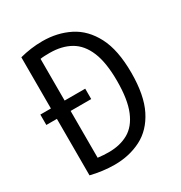

<svg xmlns="http://www.w3.org/2000/svg" viewBox="-166 -820 892 945"><g transform="rotate(-30 280.0 -347.5)"><path d="M214 5Q181 5 146.5 0.5Q112 -4 80 -12V-333H20V-392H80V-683Q110 -691 142.5 -695.5Q175 -700 209 -700Q293 -700 361.5 -665.5Q430 -631 470.5 -553.5Q511 -476 511 -347Q511 -219 472 -141.5Q433 -64 365.5 -29.5Q298 5 214 5ZM220 -63Q284 -63 331 -89.5Q378 -116 404 -178.5Q430 -241 430 -347Q430 -451 404 -513.5Q378 -576 329 -604Q280 -632 211 -632Q198 -632 183.5 -631.5Q169 -631 158 -629V-392H275V-333H158V-67Q174 -65 190 -64Q206 -63 220 -63Z"/></g></svg>

Font: Ubuntu Sans Mono
Style: Regular
Weight: 400
Monospace: yes
Designer: Dalton Maag Ltd
Foundry: Dalton Maag Ltd
Version: Version 1.006